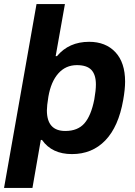

<svg xmlns="http://www.w3.org/2000/svg" viewBox="-34 -743 662 941"><path d="M-14.2 178.2 145 -723.1H284.2L238.8 -467.8H245.1Q303.7 -538.1 402.8 -538.1Q483.9 -538.1 531.5 -487.3Q579.1 -436.5 579.1 -342.8Q579.1 -305.7 569.8 -252.9Q546.9 -122.1 482.2 -54.9Q417.5 12.2 318.8 12.2Q220.2 12.2 171.9 -57.1H166L125 178.2ZM286.1 -101.1Q347.2 -101.1 379.9 -138.7Q412.6 -176.3 428.2 -255.9Q436 -300.3 436 -329.1Q436 -377 413.8 -400.4Q391.6 -423.8 342.8 -423.8Q288.1 -423.8 252 -383.3Q215.8 -342.8 203.1 -269Q195.8 -224.1 195.8 -202.1Q195.8 -101.1 286.1 -101.1Z"/></svg>

Font: Archivo
Style: Bold Italic
Weight: 700
Italic angle: -10°
Designer: Hector Gatti
Foundry: Omnibus-Type
Version: Version 2.001